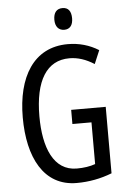

<svg xmlns="http://www.w3.org/2000/svg" viewBox="-61 -960 667 1013"><g transform="rotate(-5 272.5 -453.0)"><path d="M309 -916C278 -916 261 -896 261 -858C261 -822 279 -801 309 -801C339 -801 355 -822 355 -858C355 -895 340 -916 309 -916ZM308 -377V-302H409V-81C381 -71 348 -66 311 -66C188 -66 138 -192 138 -357C138 -547 202 -649 322 -649C366 -649 409 -635 453 -607L483 -678C435 -708 380 -724 320 -724C138 -724 50 -572 50 -359C50 -148 129 10 304 10C369 10 432 -2 491 -25V-377Z"/></g></svg>

Font: Noto Sans Lao Looped ExtraCondensed
Style: Regular
Weight: 400
Width: 2
Designer: Mark Frömberg, Ben Mitchell
Foundry: The Fontpad Ltd
Version: Version 1.003